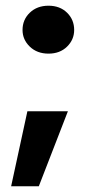

<svg xmlns="http://www.w3.org/2000/svg" viewBox="-20 -530 317 673"><path d="M150 -342Q110 -342 84.5 -366.5Q59 -391 59 -425Q59 -461 84.5 -485.5Q110 -510 150 -510Q190 -510 215 -485.5Q240 -461 240 -425Q240 -391 215 -366.5Q190 -342 150 -342ZM19 123 76 -140H218L116 123Z"/></svg>

Font: DM Sans 36pt Black
Style: Regular
Weight: 900
Designer: Colophon Foundry, Jonny Pinhorn
Foundry: Colophon Foundry
Version: Version 4.004;gftools[0.9.30]